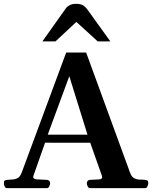

<svg xmlns="http://www.w3.org/2000/svg" viewBox="-28 -976 789 996"><path d="M8.8 0Q1 0 -3.4 -7.6Q-7.8 -15.1 -7.8 -24.9Q-7.8 -36.1 -4.2 -39.1Q-0.5 -42 9.8 -43Q22 -44.4 36.4 -44.9Q50.8 -45.4 63.7 -52.2Q76.7 -59.1 84.5 -80.6L315.4 -703.6H418.9L646.5 -80.6Q654.3 -58.6 668 -51.5Q681.6 -44.4 696.8 -44.4Q711.9 -44.4 723.6 -43Q733.9 -42 737.5 -39.1Q741.2 -36.1 741.2 -24.9Q741.2 -19.5 737.1 -9.8Q732.9 0 724.6 0H439Q430.7 0 426.5 -9.8Q422.4 -19.5 422.4 -24.9Q422.4 -41 438.5 -43Q467.3 -44.4 484.6 -45.2Q502 -45.9 502 -57.1Q502 -60.5 500.5 -64.5L433.6 -253.9L459.5 -235.4L187.5 -235.8L213.4 -257.3L145.5 -64.5Q144 -61.5 144 -58.1Q144 -46.4 165 -45.4Q186 -44.4 215.8 -43Q231.9 -41 231.9 -24.9Q231.9 -19.5 227.8 -9.8Q223.6 0 215.3 0ZM216.3 -268.6 206.1 -277.3H443.4L428.7 -268.1L331.5 -580.6ZM191.9 -761.2 312.5 -931.2Q319.8 -941.9 332.8 -949Q345.7 -956.1 368.2 -956.1Q391.1 -956.1 404.3 -947.3Q417.5 -938.5 425.3 -926.8L544.4 -761.2H479L368.2 -862.3L259.8 -761.2Z"/></svg>

Font: Gelasio SemiBold
Style: Regular
Weight: 600
Designer: Eben Sorkin
Foundry: Eben Sorkin
Version: Version 1.008